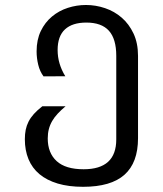

<svg xmlns="http://www.w3.org/2000/svg" viewBox="-20 -530 642 758"><path d="M308.1 207.5Q251 207.5 207.8 194.6Q164.6 181.6 135.7 157.5Q106.9 133.3 92.5 98.4Q78.1 63.5 78.1 19.5Q78.1 -0.5 81.5 -17.6Q85 -34.7 92.8 -50Q100.6 -65.4 113.8 -80.1Q127 -94.7 147 -110.4H238.8Q221.2 -95.7 208 -81.5Q194.8 -67.4 186 -52.2Q177.2 -37.1 172.9 -20.3Q168.5 -3.4 168.5 16.6Q168.5 73.7 203.6 106Q238.8 138.2 310.1 138.2Q439 138.2 439 20.5V-309.6Q439 -376.5 409.9 -408.7Q380.9 -440.9 320.8 -440.9Q265.6 -440.9 236.6 -414.1Q207.5 -387.2 207.5 -332.5Q207.5 -278.3 237.8 -229L151.9 -228.5Q137.2 -248 130.9 -274.4Q124.5 -300.8 124.5 -327.1Q124.5 -373 141.1 -407.5Q157.7 -441.9 185.3 -464.8Q212.9 -487.8 247.8 -499Q282.7 -510.3 319.3 -510.3Q357.9 -510.3 394.8 -497.8Q431.6 -485.4 460.4 -460.4Q489.3 -435.5 507.1 -397.7Q524.9 -359.9 524.9 -309.1V15.6Q524.9 112.3 471.4 159.9Q418 207.5 308.1 207.5Z"/></svg>

Font: Hack
Style: Regular
Weight: 400
Monospace: yes
Designer: Christopher Simpkins
Foundry: Christopher Simpkins
Version: Version 2.019; ttfautohint (v1.4.1) -l 4 -r 80 -G 350 -x 0 -